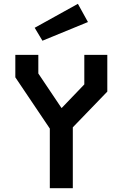

<svg xmlns="http://www.w3.org/2000/svg" viewBox="-20 -982 640 1002"><path d="M420 -695.5V-541.5L302.5 -419H300.5L180 -598.5V-695.5H60V-578.5L240 -311V0H360V-317.5L540 -504V-695.5ZM386.5 -962 161 -837 201.5 -769.5 439 -867Z"/></svg>

Font: Kode
Style: Regular
Weight: 400
Monospace: yes
Designer: Isa Ozler
Foundry: Kadena LLC
Version: Version 1.000;gftools[0.9.28]